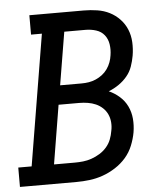

<svg xmlns="http://www.w3.org/2000/svg" viewBox="-62 -782 714 829"><g transform="rotate(-5 295.5 -367.5)"><path d="M-9 0V-84H49L143 -651H96V-735H332Q361 -735 390 -730.5Q419 -726 443.5 -713.5Q468 -701 487 -681Q506 -661 516.5 -635.5Q527 -610 528.5 -580.5Q530 -551 525 -522Q521 -499 513 -476Q505 -453 489 -434Q473 -415 452.5 -401Q432 -387 409 -378Q434 -367 455 -348.5Q476 -330 488 -305Q500 -280 502.5 -251Q505 -222 500 -192Q495 -164 483.5 -135.5Q472 -107 452 -84Q432 -61 405.5 -44Q379 -27 350.5 -17Q322 -7 293 -3.5Q264 0 236 0ZM295 -422Q311 -422 326.5 -424.5Q342 -427 357 -433.5Q372 -440 385 -450Q398 -460 407.5 -473.5Q417 -487 422.5 -502Q428 -517 430 -532Q434 -556 430.5 -579.5Q427 -603 413.5 -620Q400 -637 378 -644Q356 -651 332 -651H240L202 -422ZM146 -84H236Q254 -84 272.5 -86Q291 -88 309.5 -94.5Q328 -101 345 -111.5Q362 -122 375 -137Q388 -152 395 -170Q402 -188 405 -207Q409 -225 407.5 -244Q406 -263 398.5 -279Q391 -295 378 -307Q365 -319 349 -326Q333 -333 314.5 -336Q296 -339 277 -339H188Z"/></g></svg>

Font: Iosevka Curly Slab MdExObl
Style: Regular
Weight: 500
Width: 7
Italic angle: -9°
Monospace: yes
Designer: Belleve Invis
Foundry: Belleve Invis
Version: Version 11.1.0; ttfautohint (v1.8.3)